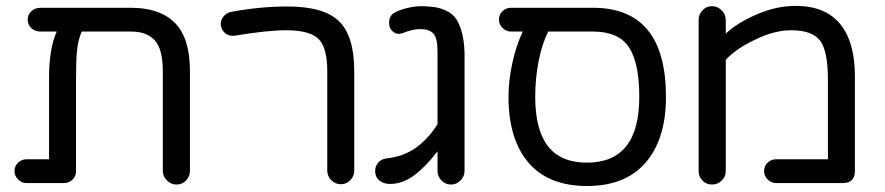

<svg xmlns="http://www.w3.org/2000/svg" viewBox="-20 -616 2977 646"><path d="M619.1 -377V-41Q619.1 -22.5 606 -8.8Q592.8 4.9 574.2 4.9Q555.7 4.9 541.7 -8.8Q527.8 -22.5 527.8 -41V-377Q527.8 -449.7 501.2 -479.7Q474.6 -509.8 420.9 -509.8H254.9Q242.7 -481 239.3 -447.5Q235.8 -414.1 235.8 -351.1V-40Q235.8 -22.9 223.9 -11.5Q211.9 0 194.8 0H68.8Q53.2 0 41 -12.2Q28.8 -24.4 28.8 -40Q28.8 -57.1 40.8 -68.6Q52.7 -80.1 68.8 -80.1H145V-355Q145 -452.1 170.9 -509.8H116.2Q98.1 -509.8 85.7 -521.2Q73.2 -532.7 73.2 -549.8Q73.2 -566.9 85.7 -578.4Q98.1 -589.8 116.2 -589.8H420.9Q518.1 -589.8 568.6 -538.8Q619.1 -487.8 619.1 -377Z M723.1 -529.8Q720.7 -545.9 731.2 -559.6Q741.7 -573.2 758.8 -576.2Q855 -594.2 946.8 -594.2Q1069.8 -594.2 1120.8 -544.4Q1171.9 -494.6 1171.9 -377V-42Q1171.9 -23.4 1158.7 -9.8Q1145.5 3.9 1127 3.9Q1108.4 3.9 1094.7 -9.8Q1081.1 -23.4 1081.1 -42V-377Q1081.1 -456.1 1051.5 -485.1Q1022 -514.2 942.9 -514.2Q879.4 -514.2 771 -496.1Q752.9 -493.2 739.5 -502.9Q726.1 -512.7 723.1 -529.8Z M1543 -437V-41Q1543 -22.5 1529.3 -8.8Q1515.6 4.9 1497.1 4.9Q1478.5 4.9 1465.3 -8.8Q1452.1 -22.5 1452.1 -41V-106.9Q1412.6 -55.2 1373.5 -26.1Q1334.5 2.9 1292 2.9Q1270.5 2.9 1256.3 -8.8Q1242.2 -20.5 1242.2 -41Q1242.2 -57.1 1252.7 -69.1Q1263.2 -81.1 1280.3 -83Q1335.4 -88.9 1377.2 -117.4Q1418.9 -146 1452.1 -198.2V-443.8Q1452.1 -486.8 1438.7 -502.4Q1425.3 -518.1 1393.1 -518.1Q1367.7 -518.1 1333 -503.9Q1325.2 -502 1322.3 -502Q1309.6 -502 1299.3 -512.2Q1289.1 -522.5 1289.1 -539.1Q1289.1 -565.4 1311 -575.2Q1326.7 -583.5 1351.8 -589.4Q1377 -595.2 1397 -595.2Q1424.3 -594.7 1442.6 -592Q1460.9 -589.4 1481.2 -580.1Q1501.5 -570.8 1513.4 -554.2Q1525.4 -537.6 1533.7 -508.1Q1542 -478.5 1543 -437Z M2220.7 -290Q2220.7 -148.9 2152.8 -69.6Q2085 9.8 1955.1 9.8Q1825.2 9.8 1758.1 -68.8Q1690.9 -147.5 1690.9 -290Q1690.9 -344.2 1703.6 -403.1Q1716.3 -461.9 1738.8 -509.8H1698.7Q1683.1 -509.8 1670.9 -522Q1658.7 -534.2 1658.7 -549.8Q1658.7 -566.9 1670.7 -578.4Q1682.6 -589.8 1698.7 -589.8H1975.1Q2220.7 -589.8 2220.7 -290ZM2130.9 -290Q2130.9 -404.8 2095.9 -457.3Q2061 -509.8 1975.1 -509.8H1824.7Q1803.7 -468.8 1792.2 -410.2Q1780.8 -351.6 1780.8 -290Q1780.8 -179.7 1823.5 -124.3Q1866.2 -68.8 1955.1 -68.8Q2130.9 -68.8 2130.9 -290Z M2856.4 -358.9V-40Q2856.4 -21 2846.2 -10.5Q2835.9 0 2815.9 0H2590.8Q2575.2 0 2563 -12.2Q2550.8 -24.4 2550.8 -40Q2550.8 -57.1 2562.7 -68.6Q2574.7 -80.1 2590.8 -80.1H2765.6V-349.1Q2765.6 -444.3 2739.3 -479.2Q2712.9 -514.2 2641.6 -514.2Q2585.4 -514.2 2521.5 -482.9Q2459 -454.1 2421.9 -415V-40Q2421.9 -21.5 2408.2 -8.3Q2394.5 4.9 2375.5 4.9Q2356.9 4.9 2343.8 -8.3Q2330.6 -21.5 2330.6 -40V-548.8Q2330.6 -567.9 2343.8 -581.5Q2356.9 -595.2 2375.5 -595.2Q2394 -595.2 2408 -581.3Q2421.9 -567.4 2421.9 -548.8V-502.9Q2458.5 -538.1 2526.9 -567.9Q2592.3 -596.2 2657.7 -596.2Q2755.9 -596.2 2806.2 -535.9Q2856.4 -475.6 2856.4 -358.9Z"/></svg>

Font: Aka-Acid-Varela
Style: Regular
Weight: 400
Designer: Joe Prince, Avraham Cornfeld, Cyberella
Foundry: Joe Prince, Avraham Cornfeld, Cyberella
Version: Version 2.000; ttfautohint (v1.5.33-1714) -l 8 -r 50 -G 200 